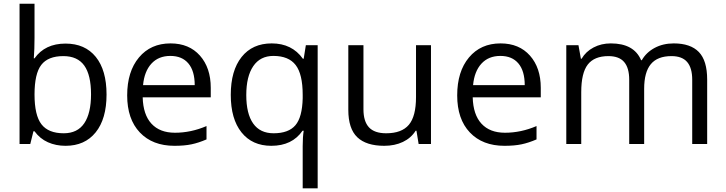

<svg xmlns="http://www.w3.org/2000/svg" viewBox="-20 -780 3932 1040"><path d="M335 -543.9Q440.4 -543.9 498.8 -471.9Q557.1 -399.9 557.1 -268.1Q557.1 -136.2 498.3 -63.2Q439.5 9.8 335 9.8Q282.7 9.8 239.5 -9.5Q196.3 -28.8 167 -68.8H161.1L144 0H85.9V-759.8H167V-575.2Q167 -513.2 163.1 -463.9H167Q223.6 -543.9 335 -543.9ZM323.2 -476.1Q240.2 -476.1 203.6 -428.5Q167 -380.9 167 -268.1Q167 -155.3 204.6 -106.7Q242.2 -58.1 325.2 -58.1Q399.9 -58.1 436.5 -112.5Q473.1 -167 473.1 -269Q473.1 -373.5 436.5 -424.8Q399.9 -476.1 323.2 -476.1Z M924.8 9.8Q806.2 9.8 737.5 -62.5Q668.9 -134.8 668.9 -263.2Q668.9 -392.6 732.7 -468.8Q796.4 -544.9 903.8 -544.9Q1004.4 -544.9 1063 -478.8Q1121.6 -412.6 1121.6 -304.2V-252.9H752.9Q755.4 -158.7 800.5 -109.9Q845.7 -61 927.7 -61Q1014.2 -61 1098.6 -97.2V-24.9Q1055.7 -6.3 1017.3 1.7Q979 9.8 924.8 9.8ZM902.8 -477.1Q838.4 -477.1 800 -435.1Q761.7 -393.1 754.9 -318.8H1034.7Q1034.7 -395.5 1000.5 -436.3Q966.3 -477.1 902.8 -477.1Z M1461.9 -58.1Q1543 -58.1 1580.1 -101.6Q1617.2 -145 1619.6 -248V-266.1Q1619.6 -378.4 1581.5 -427.7Q1543.5 -477.1 1460.9 -477.1Q1389.6 -477.1 1351.8 -421.6Q1314 -366.2 1314 -265.1Q1314 -164.1 1351.3 -111.1Q1388.7 -58.1 1461.9 -58.1ZM1449.7 9.8Q1346.2 9.8 1288.1 -63Q1230 -135.7 1230 -266.1Q1230 -397.5 1288.6 -471.2Q1347.2 -544.9 1451.7 -544.9Q1561.5 -544.9 1620.6 -461.9H1625L1636.7 -535.2H1700.7V240.2H1619.6V11.2Q1619.6 -37.6 1625 -71.8H1618.7Q1562.5 9.8 1449.7 9.8Z M1948.7 -535.2V-188Q1948.7 -122.6 1978.5 -90.3Q2008.3 -58.1 2071.8 -58.1Q2155.8 -58.1 2194.6 -104Q2233.4 -149.9 2233.4 -253.9V-535.2H2314.5V0H2247.6L2235.8 -71.8H2231.4Q2206.5 -32.2 2162.4 -11.2Q2118.2 9.8 2061.5 9.8Q1963.9 9.8 1915.3 -36.6Q1866.7 -83 1866.7 -185.1V-535.2Z M2712.4 9.8Q2593.8 9.8 2525.1 -62.5Q2456.5 -134.8 2456.5 -263.2Q2456.5 -392.6 2520.3 -468.8Q2584 -544.9 2691.4 -544.9Q2792 -544.9 2850.6 -478.8Q2909.2 -412.6 2909.2 -304.2V-252.9H2540.5Q2543 -158.7 2588.1 -109.9Q2633.3 -61 2715.3 -61Q2801.8 -61 2886.2 -97.2V-24.9Q2843.3 -6.3 2804.9 1.7Q2766.6 9.8 2712.4 9.8ZM2690.4 -477.1Q2626 -477.1 2587.6 -435.1Q2549.3 -393.1 2542.5 -318.8H2822.3Q2822.3 -395.5 2788.1 -436.3Q2753.9 -477.1 2690.4 -477.1Z M3729.5 0V-348.1Q3729.5 -412.1 3702.1 -444.1Q3674.8 -476.1 3617.2 -476.1Q3541.5 -476.1 3505.4 -432.6Q3469.2 -389.2 3469.2 -298.8V0H3388.2V-348.1Q3388.2 -412.1 3360.8 -444.1Q3333.5 -476.1 3275.4 -476.1Q3199.2 -476.1 3163.8 -430.4Q3128.4 -384.8 3128.4 -280.8V0H3047.4V-535.2H3113.3L3126.5 -461.9H3130.4Q3153.3 -501 3195.1 -522.9Q3236.8 -544.9 3288.6 -544.9Q3414.1 -544.9 3452.6 -454.1H3456.5Q3480.5 -496.1 3525.9 -520.5Q3571.3 -544.9 3629.4 -544.9Q3720.2 -544.9 3765.4 -498.3Q3810.5 -451.7 3810.5 -349.1V0Z"/></svg>

Font: f01899195
Style: Regular
Weight: 400
Foundry: Ascender Corporation
Version: Version 1.10